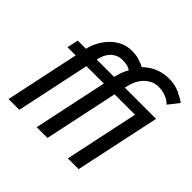

<svg xmlns="http://www.w3.org/2000/svg" viewBox="-180 -925 1110 1110"><g transform="rotate(45 375.0 -370.0)"><path d="M126 -453H59L74 -522H141L142 -526Q149 -557 166 -588.5Q183 -620 208 -645.5Q233 -671 265.5 -686.5Q298 -702 336 -702Q371 -702 397.5 -694Q424 -686 444 -675Q473 -704 513 -722Q553 -740 602 -740Q652 -740 689.5 -722.5Q727 -705 750 -688L699 -623Q684 -640 655.5 -652Q627 -664 594 -664Q566 -664 543.5 -652.5Q521 -641 504.5 -623Q488 -605 477.5 -582Q467 -559 462 -536L459 -522H714L603 0H515L611 -453H444L348 0H260L356 -453H214L118 0H30ZM371 -522Q375 -541 384 -566.5Q393 -592 404 -608Q391 -619 372 -622.5Q353 -626 336 -626Q313 -626 295 -617.5Q277 -609 263.5 -595Q250 -581 242 -563Q234 -545 230 -527L229 -522Z"/></g></svg>

Font: PTCRaleway Medium
Style: Italic
Weight: 500
Italic angle: -12°
Designer: Matt McInerney, Pablo Impallari, Rodrigo Fuenzalida
Foundry: Matt McInerney, Pablo Impallari, Rodrigo Fuenzalida
Version: Version 3.000g; ttfautohint (v1.5) -l 8 -r 28 -G 28 -x 14 -D